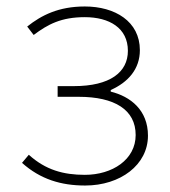

<svg xmlns="http://www.w3.org/2000/svg" viewBox="-20 -560 525 593"><path d="M243 13C352 13 437 -51 437 -141C437 -220 383 -262 322 -277V-282C376 -306 412 -347 412 -405C412 -494 335 -540 242 -540C161 -540 108 -513 64 -478L84 -452C128 -485 169 -507 242 -507C317 -507 375 -474 375 -403C375 -337 320 -294 208 -294H158V-261H223C334 -261 399 -221 399 -143C399 -67 327 -20 242 -20C176 -20 121 -35 69 -82L48 -57C105 -6 169 13 243 13Z"/></svg>

Font: Noto Sans CJK JP Thin
Style: Regular
Weight: 250
Designer: Ryoko NISHIZUKA (kana & ideographs); Paul D. Hunt (Latin, Greek & Cyrillic); Wenlong ZHANG (bopomofo); Sandoll Communica
Foundry: Adobe Systems Incorporated
Version: Version 1.004;PS 1.004;hotconv 1.0.82;makeotf.lib2.5.63406